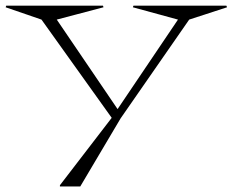

<svg xmlns="http://www.w3.org/2000/svg" viewBox="-113 -423 831 686"><path d="M-92.8 -397 -90.8 -402.8H254.9L256.8 -397L89.8 -353L307.1 -33.2L522.9 -353L361.8 -397L363.8 -402.8H695.8L698.2 -397L563 -353L317.9 0L173.8 243.2H101.1V238.8L286.1 -2L35.2 -353Z"/></svg>

Font: Halibut Exp Thin
Style: Regular
Weight: 250
Width: 7
Designer: Matteo Maggi
Foundry: Collletttivo
Version: Version 3.080 | FøM Fix